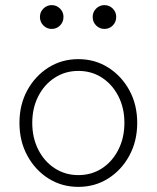

<svg xmlns="http://www.w3.org/2000/svg" viewBox="-20 -720 612 750"><path d="M286 10Q221 10 169 -23Q117 -56 86.5 -112.5Q56 -169 56 -240Q56 -311 86.5 -367Q117 -423 169 -456Q221 -489 286 -489Q351 -489 403 -456Q455 -423 485.5 -367Q516 -311 516 -240Q516 -169 485.5 -112.5Q455 -56 403 -23Q351 10 286 10ZM286 -36Q338 -36 378.5 -62.5Q419 -89 442.5 -135.5Q466 -182 466 -240Q466 -298 442.5 -344Q419 -390 378.5 -416.5Q338 -443 286 -443Q235 -443 194 -416.5Q153 -390 129.5 -344Q106 -298 106 -240Q106 -182 129.5 -135.5Q153 -89 194 -62.5Q235 -36 286 -36ZM182 -607Q163 -607 149.5 -620.5Q136 -634 136 -654Q136 -673 149.5 -686.5Q163 -700 182 -700Q201 -700 214.5 -686.5Q228 -673 228 -654Q228 -634 214.5 -620.5Q201 -607 182 -607ZM388 -607Q369 -607 355.5 -620.5Q342 -634 342 -654Q342 -673 355.5 -686.5Q369 -700 388 -700Q407 -700 420.5 -686.5Q434 -673 434 -654Q434 -634 420.5 -620.5Q407 -607 388 -607Z"/></svg>

Font: Red Hat Text VF
Style: Regular
Weight: 300
Designer: Pentagram, MCKL
Foundry: Pentagram, MCKL
Version: Version 1.023